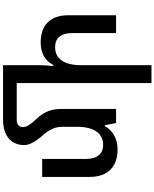

<svg xmlns="http://www.w3.org/2000/svg" viewBox="106 -906 1038 1291"><g transform="rotate(-90 625.5 -261.0)"><path d="M295 -618C295 -587 313 -547 358 -496C403 -446 418 -405 418 -362V-264C418 -146 372 -87 296 -87C238 -87 202 -125 202 -201V-497H81V-177C81 -55 150 10 265 10C342 10 395 -26 422 -75H429L443 0H538V-364C538 -433 523 -478 473 -533C436 -573 416 -597 416 -627C416 -650 433 -668 461 -668H712V238H832V-233C832 -350 876 -410 953 -410C1013 -410 1048 -373 1048 -296V0H1168V-321C1168 -443 1101 -507 985 -507C905 -507 859 -471 833 -422H826C830 -452 832 -483 832 -513V-760H468C347 -760 295 -697 295 -618Z"/></g></svg>

Font: Noto Sans Armenian Semi
Style: Regular
Weight: 600
Designer: Monotype Design Team
Foundry: Monotype Imaging Inc.
Version: Version 1.901